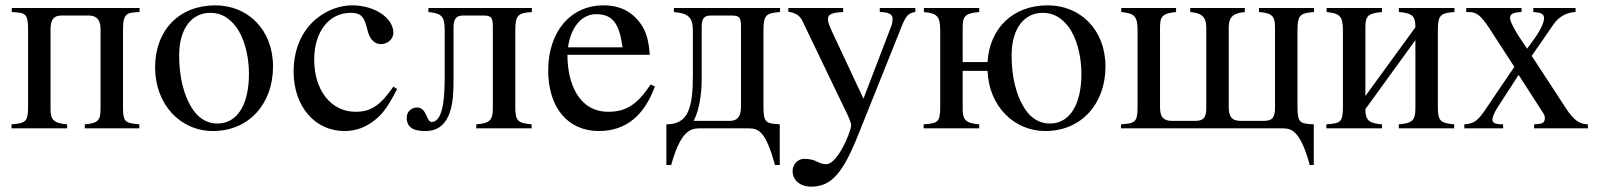

<svg xmlns="http://www.w3.org/2000/svg" viewBox="-20 -480 5971 718"><path d="M502 -450H24V-435C73 -432 85 -432 85 -370V-78C85 -24 74 -19 23 -15V0H231V-15C180 -19 169 -33 169 -72V-372C169 -411 185 -422 211 -422H311C336 -422 356 -411 356 -372V-74C356 -30 347 -19 297 -15V0H501V-15C452 -20 440 -21 440 -75V-368C440 -430 453 -433 502 -435Z M1001 -231C1001 -369 907 -460 785 -460C650 -460 560 -367 560 -228C560 -89 655 10 776 10C911 10 1001 -92 1001 -231ZM911 -204C911 -88 867 -18 793 -18C757 -18 725 -36 703 -68C666 -122 650 -194 650 -273C650 -373 697 -432 766 -432C809 -432 837 -412 861 -382C893 -341 911 -272 911 -204Z M1451 -156C1403 -86 1367 -62 1310 -62C1218 -62 1155 -142 1155 -257C1155 -361 1210 -432 1291 -432C1327 -432 1340 -420 1350 -383L1356 -361C1364 -332 1382 -315 1404 -315C1430 -315 1451 -334 1451 -357C1451 -413 1381 -460 1297 -460C1250 -460 1202 -442 1162 -409C1108 -364 1078 -295 1078 -212C1078 -83 1157 10 1268 10C1311 10 1349 -4 1383 -32C1413 -56 1433 -85 1465 -147Z M1969 -450H1582V-435C1631 -430 1643 -420 1643 -366V-199C1643 -128 1640 -24 1594 -24C1574 -24 1577 -78 1539 -78C1524 -78 1501 -67 1501 -40C1501 0 1531 10 1571 10C1673 10 1676 -110 1676 -179V-377C1676 -412 1688 -422 1713 -422H1783C1817 -422 1823 -417 1823 -379V-74C1823 -30 1811 -19 1761 -15V0H1968V-15C1919 -20 1907 -25 1907 -79V-366C1907 -425 1918 -431 1969 -435Z M2413 -164C2364 -90 2322 -62 2255 -62C2143 -62 2102 -170 2102 -275H2410C2406 -329 2396 -363 2376 -391C2344 -436 2299 -460 2237 -460C2111 -460 2030 -358 2030 -217C2030 -79 2102 10 2220 10C2320 10 2390 -48 2429 -157ZM2104 -303C2115 -378 2154 -427 2210 -427C2276 -427 2297 -384 2308 -303Z M2897 -450H2500V-435C2549 -430 2571 -420 2571 -366V-199C2571 -76 2554 -15 2472 -15V137H2490C2524 13 2561 0 2594 0H2780C2818 0 2844 13 2878 137H2896V-15C2845 -19 2835 -19 2835 -82V-366C2835 -425 2846 -431 2897 -435ZM2751 -81C2751 -41 2735 -28 2709 -28H2574C2596 -69 2604 -135 2604 -179V-380C2604 -415 2616 -422 2641 -422H2711C2745 -422 2751 -417 2751 -379Z M3403 -450H3270V-435C3301 -435 3318 -427 3318 -411C3318 -407 3317 -392 3314 -385L3209 -111L3089 -367C3083 -381 3076 -397 3076 -408C3076 -426 3090 -433 3133 -435V-450H2928V-436C2954 -432 2971 -423 2981 -401L3117 -118C3136 -78 3163 -27 3163 -12C3163 12 3112 134 3070 134C3064 134 3052 133 3041 127C3023 117 3005 114 2987 114C2963 114 2944 135 2944 160C2944 193 2971 218 3014 218C3090 218 3133 165 3189 25L3353 -384C3368 -422 3379 -432 3403 -435Z M3580 -248V-377C3580 -419 3588 -430 3642 -435V-450H3435V-435C3484 -430 3496 -420 3496 -366V-79C3496 -21 3485 -19 3434 -15V0H3642V-15C3591 -19 3580 -32 3580 -72V-215H3673C3678 -83 3772 10 3889 10C4024 10 4114 -92 4114 -231C4114 -369 4020 -460 3898 -460C3769 -460 3681 -376 3673 -248ZM4024 -204C4024 -88 3980 -18 3906 -18C3870 -18 3838 -36 3816 -68C3779 -122 3763 -194 3763 -273C3763 -373 3810 -432 3879 -432C3922 -432 3950 -412 3974 -382C4006 -341 4024 -272 4024 -204Z M4894 -450H4688V-435C4737 -431 4748 -420 4748 -378V-78C4748 -39 4737 -28 4706 -28H4620C4591 -28 4575 -39 4575 -78V-377C4575 -419 4594 -431 4635 -435V-450H4431V-435H4432C4471 -431 4491 -419 4491 -377V-77C4491 -39 4480 -28 4449 -28H4363C4334 -28 4318 -39 4318 -78V-377C4318 -419 4327 -430 4378 -435V-450H4173V-435C4222 -430 4234 -420 4234 -366V-79C4234 -21 4223 -19 4172 -15V0H4778C4812 0 4844 13 4878 137H4893V-15C4844 -18 4832 -18 4832 -79V-366C4832 -425 4843 -431 4894 -435Z M5419 -450H5211V-435C5262 -431 5273 -420 5273 -378L5086 -121V-377C5086 -419 5094 -430 5148 -435V-450H4941V-435C4990 -430 5002 -420 5002 -366V-79C5002 -21 4991 -19 4940 -15V0H5148V-15C5097 -19 5086 -32 5086 -72L5273 -330V-74C5273 -30 5261 -19 5211 -15V0H5418V-15C5369 -20 5357 -25 5357 -79V-366C5357 -425 5368 -431 5419 -435Z M5918 0V-15C5887 -15 5864 -32 5836 -75L5708 -271L5791 -391C5810 -418 5840 -434 5872 -435V-450H5714V-435C5744 -433 5754 -427 5754 -413C5754 -397 5744 -372 5719 -337L5691 -298L5673 -324C5644 -366 5627 -400 5627 -413C5627 -428 5640 -434 5670 -435V-450H5463V-435H5472C5502 -435 5518 -422 5549 -375L5643 -230L5531 -65C5503 -24 5489 -18 5456 -15V0H5601V-15C5572 -15 5561 -20 5561 -33C5561 -40 5566 -56 5580 -78L5659 -200L5751 -57C5755 -51 5757 -46 5757 -39C5757 -21 5750 -17 5717 -15V0Z"/></svg>

Font: STIX Math
Style: Regular
Weight: 400
Designer: MicroPress Inc., with final additions and corrections provided by Coen Hoffman, Elsevier (retired)
Version: Version 1.1.0